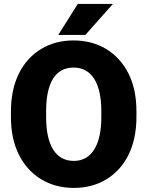

<svg xmlns="http://www.w3.org/2000/svg" viewBox="-20 -921 730 951"><path d="M655.8 -369.6C655.8 -442.4 642.6 -504.9 616.2 -557.1C563 -662.1 465.8 -720.7 344.7 -720.7C283.7 -720.7 230 -706.5 183.6 -678.2C89.8 -621.6 34.2 -514.6 34.2 -369.6V-340.8C34.2 -268.1 47.4 -206.1 74.2 -153.8C127 -49.3 224.1 9.8 345.7 9.8C406.2 9.8 460 -4.4 506.8 -32.7C600.1 -89.4 655.8 -195.8 655.8 -340.8ZM481.9 -340.8C481.9 -201.7 433.1 -124 345.7 -124C255.4 -124 208.5 -201.7 208.5 -340.8V-370.6C208.5 -511.2 254.4 -586.4 344.7 -586.4C432.1 -586.4 481.9 -511.2 481.9 -370.6ZM402.8 -748 539.1 -901.4H365.2L268.6 -748Z"/></svg>

Font: Vazirmatn Black
Style: Regular
Weight: 900
Designer: Saber Rastikerdar
Foundry: Saber Rastikerdar
Version: Version 33.003